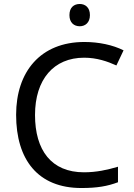

<svg xmlns="http://www.w3.org/2000/svg" viewBox="-20 -935 672 965"><path d="M381 -915C352 -915 329 -898 329 -859C329 -821 352 -803 381 -803C408 -803 432 -821 432 -859C432 -898 408 -915 381 -915ZM403 -645C467 -645 521 -626 565 -606L601 -682C547 -709 477 -724 404 -724C183 -724 61 -574 61 -358C61 -133 170 10 389 10C468 10 520 1 573 -19V-97C519 -81 464 -69 402 -69C238 -69 156 -180 156 -357C156 -536 250 -645 403 -645Z"/></svg>

Font: Noto Sans Miao
Style: Regular
Weight: 400
Designer: Monotype Design Team
Foundry: Monotype Imaging Inc.
Version: Version 2.003